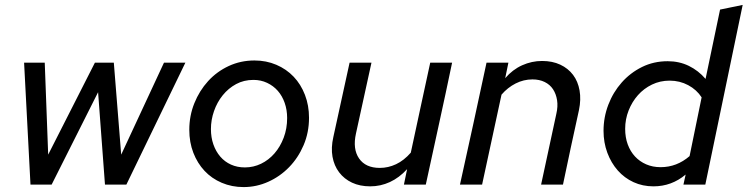

<svg xmlns="http://www.w3.org/2000/svg" viewBox="-20 -751 3041 781"><path d="M190 0H104L78 -496H162L176 -122L366 -496H443L473 -122L647 -496H734L494 0H407L379 -376Z M750 -223Q750 -280 770.5 -331Q791 -382 826.5 -421Q862 -460 910.5 -482.5Q959 -505 1015 -505Q1063 -505 1104 -487.5Q1145 -470 1174.5 -439Q1204 -408 1220.5 -365Q1237 -322 1237 -272Q1237 -212 1215 -160.5Q1193 -109 1156 -71Q1119 -33 1071 -11.5Q1023 10 971 10Q923 10 882 -7.5Q841 -25 812 -56Q783 -87 766.5 -129.5Q750 -172 750 -223ZM976 -70Q1011 -70 1042 -85Q1073 -100 1096.5 -127Q1120 -154 1134 -191Q1148 -228 1148 -271Q1148 -304 1138 -332.5Q1128 -361 1110 -381.5Q1092 -402 1066.5 -414Q1041 -426 1011 -426Q972 -426 940.5 -409Q909 -392 886 -363.5Q863 -335 850.5 -299Q838 -263 838 -226Q838 -192 848 -163.5Q858 -135 876 -114Q894 -93 919.5 -81.5Q945 -70 976 -70Z M1491 -496 1428 -208Q1414 -145 1440.5 -106.5Q1467 -68 1525 -68Q1559 -68 1591 -83Q1623 -98 1651 -130Q1671 -222 1690.5 -313.5Q1710 -405 1730 -496H1819Q1793 -371 1766 -248Q1739 -125 1712 0H1623Q1626 -16 1629.5 -31.5Q1633 -47 1636 -63Q1604 -28 1566 -10.5Q1528 7 1486 7Q1444 7 1412 -8Q1380 -23 1359.5 -50Q1339 -77 1332.5 -113.5Q1326 -150 1336 -194Q1353 -270 1369 -345Q1385 -420 1402 -496Z M1851 0Q1879 -125 1905.5 -248Q1932 -371 1959 -496H2048Q2045 -480 2041.5 -464.5Q2038 -449 2035 -433Q2065 -468 2104 -485.5Q2143 -503 2185 -503Q2227 -503 2259 -488Q2291 -473 2311 -446.5Q2331 -420 2337.5 -383Q2344 -346 2335 -303Q2318 -227 2302 -151.5Q2286 -76 2270 0H2181Q2197 -72 2212 -144Q2227 -216 2243 -288Q2250 -318 2246 -343.5Q2242 -369 2229.5 -388Q2217 -407 2195.5 -417.5Q2174 -428 2146 -428Q2110 -428 2077.5 -411.5Q2045 -395 2020 -366Q2000 -274 1980.5 -183Q1961 -92 1941 0Z M2760 0Q2762 -10 2764.5 -20.5Q2767 -31 2769 -41Q2712 7 2638 7Q2594 7 2557 -10Q2520 -27 2493 -57.5Q2466 -88 2450.5 -129.5Q2435 -171 2435 -219Q2435 -274 2454.5 -325Q2474 -376 2509 -415.5Q2544 -455 2591.5 -478.5Q2639 -502 2696 -502Q2743 -502 2782 -483Q2821 -464 2850 -430Q2865 -501 2879.5 -571Q2894 -641 2909 -712Q2932 -717 2955 -721.5Q2978 -726 3001 -731Q2963 -548 2925 -365.5Q2887 -183 2849 0ZM2523 -227Q2523 -192 2533.5 -163.5Q2544 -135 2563 -114.5Q2582 -94 2608.5 -82.5Q2635 -71 2667 -71Q2733 -71 2785 -116Q2797 -176 2809.5 -235.5Q2822 -295 2834 -355Q2814 -386 2779.5 -404.5Q2745 -423 2704 -423Q2665 -423 2632 -407Q2599 -391 2575 -364Q2551 -337 2537 -301.5Q2523 -266 2523 -227Z"/></svg>

Font: Rosa Sans
Style: Italic
Weight: 400
Italic angle: -12°
Designer: Pentagram / MCKL
Foundry: Pentagram / MCKL
Version: Version 1.005;September 16, 2019;FontCreator 11.5.0.2425 64-